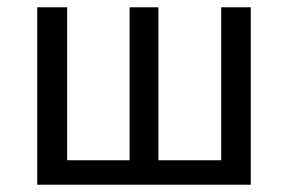

<svg xmlns="http://www.w3.org/2000/svg" viewBox="-20 -506 789 526"><path d="M82 0V-486H164V-67H335V-486H414V-67H586V-486H667V0Z"/></svg>

Font: .
Style: 
Weight: 400
Designer: Paul D. Hunt, Dalton Maag
Foundry: Dalton Maag Ltd
Version: Version 1.200